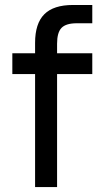

<svg xmlns="http://www.w3.org/2000/svg" viewBox="-20 -755 402 775"><path d="M121.6 -456.1H29.8V-540H121.6V-582Q121.6 -660.2 158.9 -697.5Q196.3 -734.9 274.4 -734.9H352.5V-661.1H290Q246.6 -661.1 228.5 -642.6Q210.4 -624 210.4 -578.6V-540H352.5V-456.1H210.4V0H121.6Z"/></svg>

Font: Vela Sans Med
Style: Regular
Weight: 500
Designer: Principal design: Mikhail Sharanda - project Manrope.
Design modification: Ravid Balaliev
Foundry: Mikhail Sharanda
Version: Version 1.001